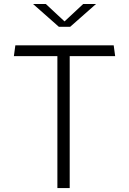

<svg xmlns="http://www.w3.org/2000/svg" viewBox="-20 -962 660 982"><path d="M273.5 0H336.5V-675H569L561.5 -730H58.5L51 -675H273.5ZM149 -941.5H214.5L310 -852.5L405.5 -941.5H471L339 -825H281Z"/></svg>

Font: Monaspace Krypton ExtraLight
Style: Regular
Weight: 200
Designer: Riley Cran & the Lettermatic Team
Foundry: Lettermatic
Version: Version 1.101 (Monaspace Krypton)